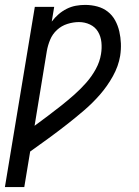

<svg xmlns="http://www.w3.org/2000/svg" viewBox="-48 -548 568 783"><path d="M-28 215 94 -520H173L163 -460Q175 -476 190.5 -489.5Q206 -503 224 -512Q242 -521 261 -524.5Q280 -528 299 -528Q325 -528 349 -521.5Q373 -515 391.5 -500.5Q410 -486 421.5 -465Q433 -444 438.5 -420Q444 -396 445 -371Q446 -346 442 -320Q435 -278 412.5 -237.5Q390 -197 360 -162.5Q330 -128 295 -98Q260 -68 223.5 -39.5Q187 -11 150 16Q113 43 75 70L51 215ZM93 -35Q120 -55 147.5 -75.5Q175 -96 202 -117.5Q229 -139 254.5 -161.5Q280 -184 303 -210Q326 -236 342.5 -266Q359 -296 364 -328Q368 -352 365.5 -376Q363 -400 351.5 -419Q340 -438 319 -448Q298 -458 274 -458Q251 -458 227 -450.5Q203 -443 184.5 -426Q166 -409 156.5 -386Q147 -363 143 -340Z"/></svg>

Font: Iosevka Fixed
Style: Italic
Weight: 400
Italic angle: -9°
Monospace: yes
Designer: Belleve Invis
Foundry: Belleve Invis
Version: Version 33.2.4